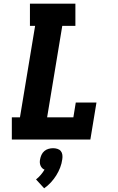

<svg xmlns="http://www.w3.org/2000/svg" viewBox="-20 -755 640 1039"><path d="M44 0V-120H88L170 -615H142V-735H388V-615H317L235 -120H377L390 -200H502L469 0ZM219 264 175 216Q189 205 200.5 191.5Q212 178 221 163Q213 160 207.5 154Q202 148 199 140.5Q196 133 195.5 124.5Q195 116 197 107Q199 95 204.5 83Q210 71 220 62.5Q230 54 242.5 50.5Q255 47 267 47Q279 47 290.5 50.5Q302 54 309 62.5Q316 71 317.5 83Q319 95 317 107Q314 130 305.5 152Q297 174 284.5 194Q272 214 255.5 232Q239 250 219 264Z"/></svg>

Font: Iosevka Slab HvExObl
Style: Regular
Weight: 900
Width: 7
Italic angle: -9°
Monospace: yes
Designer: Belleve Invis
Foundry: Belleve Invis
Version: Version 11.1.1; ttfautohint (v1.8.3)